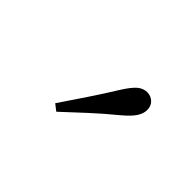

<svg xmlns="http://www.w3.org/2000/svg" viewBox="-38 -970 511 511"><g transform="rotate(45 217.5 -714.0)"><path d="M154 -624Q179 -661 203.5 -697.5Q228 -734 252 -773Q268 -798 280 -808Q292 -818 307 -818Q320 -818 330 -809Q340 -800 340 -784Q340 -771 331 -757Q322 -743 298 -723Q265 -696 234 -667.5Q203 -639 172 -610Z"/></g></svg>

Font: Noto Serif KR ExtraLight
Style: Regular
Weight: 400
Version: Version 2.002-H1;hotconv 1.1.0;makeotfexe 2.6.0